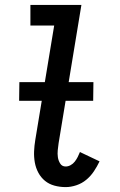

<svg xmlns="http://www.w3.org/2000/svg" viewBox="-20 -755 490 783"><path d="M248 8Q224 8 202 2Q180 -4 163.5 -17.5Q147 -31 136.5 -50.5Q126 -70 122 -92.5Q118 -115 119 -138Q120 -161 124 -185L201 -651H104V-735H312L219 -171Q217 -157 215.5 -142.5Q214 -128 216 -114Q218 -100 225.5 -88Q233 -76 248 -76Q258 -76 268 -81.5Q278 -87 285 -96Q292 -105 297 -115Q302 -125 306 -135L386 -97Q376 -76 363 -56.5Q350 -37 332 -22Q314 -7 291.5 0.5Q269 8 248 8ZM58 -344 59 -420H361L360 -344Z"/></svg>

Font: Iosevka Etoile Medium
Style: Italic
Weight: 500
Italic angle: -9°
Designer: Belleve Invis
Foundry: Belleve Invis
Version: Version 22.1.2; ttfautohint (v1.8.4)